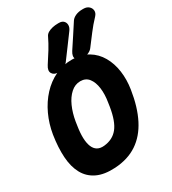

<svg xmlns="http://www.w3.org/2000/svg" viewBox="-221 -1037 1053 1174"><g transform="rotate(-30 305.0 -450.0)"><path d="M562 -347Q544.6 -233.2 503.8 -153.3Q463 -73.4 397.8 -30Q332.6 13.4 240.6 19Q162.6 23.6 111.9 -0.8Q61.2 -25.2 34.6 -73.7Q8 -122.2 3.3 -191.6Q-1.4 -261 12 -347Q23.4 -416.6 52.1 -478.3Q80.8 -540 124 -586.7Q167.2 -633.4 222.5 -660Q277.8 -686.6 343 -686Q407.6 -685.4 453.9 -657.5Q500.2 -629.6 527.8 -581.7Q555.4 -533.8 563.9 -473.1Q572.4 -412.4 562 -347ZM168 -320Q152.6 -223.6 173 -174.4Q193.4 -125.2 249.4 -131Q311.6 -137.2 347.1 -181Q382.6 -224.8 398 -320L402 -347Q411.2 -401.8 405.2 -446.8Q399.2 -491.8 378.1 -518.9Q357 -546 319.2 -546Q281.8 -546 251.6 -518.9Q221.4 -491.8 201.3 -446.8Q181.2 -401.8 172 -347ZM302.2 -692.6Q292.4 -678 272.2 -669Q252 -660 231.8 -660H227.8Q200.4 -660 188.7 -680.1Q177 -700.2 197 -731.2Q223 -770.2 245.6 -807.2Q268.2 -844.2 286 -881.4Q292 -895 306 -903.3Q320 -911.6 338.7 -915.8Q357.4 -920 377.4 -920H384.4Q405.8 -920 416.9 -908.8Q428 -897.6 428.4 -880.9Q428.8 -864.2 416.2 -846.6Q387.6 -808.6 359.4 -769.6Q331.2 -730.6 302.2 -692.6ZM475.2 -692.6Q465.4 -678 445.2 -669Q425 -660 404.8 -660H400.8Q373.4 -660 361.7 -680.1Q350 -700.2 370 -731.2Q396 -770.2 421 -808.7Q446 -847.2 471.4 -886.2Q481.2 -901.2 501.9 -910.6Q522.6 -920 550.4 -920H557.4Q580.6 -920 594.7 -907.7Q608.8 -895.4 610.2 -877.5Q611.6 -859.6 596.2 -843Q560.8 -805.6 532.5 -768.1Q504.2 -730.6 475.2 -692.6Z"/></g></svg>

Font: Winky Sans
Style: Italic
Weight: 400
Italic angle: -8.97852°
Designer: Simon Atzbach
Foundry: typofactur
Version: Version 1.205